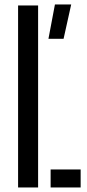

<svg xmlns="http://www.w3.org/2000/svg" viewBox="-20 -824 382 844"><path d="M59.5 0V-800H147.5V0ZM202.5 0V-79H334.5V0ZM193 -653.5 221.5 -804.5H293L259.5 -653.5Z"/></svg>

Font: Big Shoulders Stencil Text Thin Medium
Style: Regular
Weight: 500
Version: Version 2.001